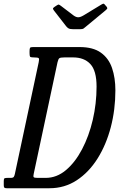

<svg xmlns="http://www.w3.org/2000/svg" viewBox="-60 -1000 642 1020"><path d="M-40 -16V-39Q-40 -51 -35.5 -53Q-31 -55 -19 -55H-3Q10 -55 13.5 -60.8Q17 -66.5 19 -76L145.5 -669Q149.5 -687 145.5 -691Q141.5 -695 119 -695H116Q102 -695 99.5 -699.5Q97 -704 97 -718V-729Q97 -742 99.8 -746Q102.5 -750 115 -750H363Q434.5 -750 476 -720.2Q517.5 -690.5 535.2 -638.5Q553 -586.5 553 -520Q553 -417.5 528.5 -324Q504 -230.5 458 -157.5Q412 -84.5 347.5 -42.2Q283 0 203 0H-24Q-33.5 0 -36.8 -3Q-40 -6 -40 -16ZM139 -55H183Q241 -55 290 -96Q339 -137 375.8 -206.8Q412.5 -276.5 432.8 -363Q453 -449.5 453 -540Q453 -624 420.2 -659.5Q387.5 -695 328 -695H283Q261.5 -695 255.5 -690.8Q249.5 -686.5 245.5 -669L119 -76Q116 -63 119 -59Q122 -55 139 -55ZM291.5 -860.5 227 -943.5Q222 -950 221.5 -953.8Q221 -957.5 229 -963L239.5 -970Q249 -976.5 252.5 -975.5Q256 -974.5 263.5 -969L330.5 -918Q343.5 -908.5 355 -908.2Q366.5 -908 383.5 -918L479 -976Q488 -981.5 491.5 -980Q495 -978.5 500 -971.5L504 -967.5Q509.5 -961 510 -957Q510.5 -953 502 -946L394.5 -857Q388 -851.5 383.5 -848.2Q379 -845 367 -845H327Q311.5 -845 304.2 -849.2Q297 -853.5 291.5 -860.5Z"/></svg>

Font: Besley* Condensed
Style: Italic
Weight: 400
Width: 3
Italic angle: -13°
Designer: Owen Earl
Foundry: indestructible type*
Version: Version 3.000; ttfautohint (v1.8.3)